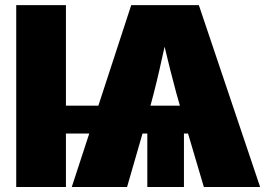

<svg xmlns="http://www.w3.org/2000/svg" viewBox="-20 -748 1078 768"><path d="M243.7 -727.5V0H44.9V-727.5ZM715.8 -269.5V0H569.3V-269.5ZM267.1 0 504.9 -727.5H775.4L1020.5 0H795.4L711.9 -282.2Q684.6 -374 660.4 -470.9Q636.2 -567.9 614.3 -665H661.6Q640.1 -567.9 618.2 -470.9Q596.2 -374 569.8 -282.2L488.3 0ZM199.7 -213.9V-325.2H844.2V-213.9Z"/></svg>

Font: Inter 18pt Black
Style: Regular
Weight: 900
Designer: Rasmus Andersson
Foundry: rsms
Version: Version 4.001;git-66647c0bb